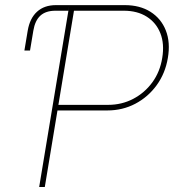

<svg xmlns="http://www.w3.org/2000/svg" viewBox="-20 -748 705 768"><path d="M77.6 -545.9 90.8 -625Q99.1 -674.8 128.2 -701.2Q157.2 -727.5 203.6 -727.5H257.3L253.4 -705.1H201.7Q163.1 -705.1 141.6 -685.5Q120.1 -666 113.3 -625L100.1 -545.9ZM136.7 0 257.3 -727.5H479Q539.6 -727.5 582 -700.7Q624.5 -673.8 643.3 -626.2Q662.1 -578.6 651.4 -516.1Q641.1 -454.6 606.7 -407.2Q572.3 -359.9 521.2 -333Q470.2 -306.2 409.2 -306.2H199.2L202.6 -328.6H412.6Q466.8 -328.6 512.7 -352.5Q558.6 -376.5 589.4 -418.7Q620.1 -460.9 628.9 -516.1Q638.2 -572.3 621.6 -614.7Q605 -657.2 567.1 -681.2Q529.3 -705.1 475.1 -705.1H275.9L159.2 0Z"/></svg>

Font: Inter 20pt Thin
Style: Italic
Weight: 250
Italic angle: -9.3988°
Version: Version 4.001;git-66647c0bb